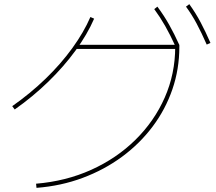

<svg xmlns="http://www.w3.org/2000/svg" viewBox="-20 -875 1040 926"><path d="M154 11Q298 -1 420 -56Q542 -111 633 -200.5Q724 -290 774.5 -404.5Q825 -519 825 -649L835 -639H346V-659H844L845 -658V-649Q845 -542 811.5 -444.5Q778 -347 716 -264.5Q654 -182 568.5 -119Q483 -56 378.5 -17Q274 22 156 31ZM39 -363Q126 -424 199.5 -495Q273 -566 328.5 -642.5Q384 -719 416 -793L434 -785Q401 -709 344.5 -631.5Q288 -554 213.5 -481.5Q139 -409 51 -347ZM827 -650Q801 -707 776.5 -750Q752 -793 724 -831L739 -843Q771 -800 796 -755.5Q821 -711 845 -658ZM977 -660Q952 -717 928.5 -761Q905 -805 877 -843L893 -855Q924 -812 948 -766.5Q972 -721 995 -668Z"/></svg>

Font: M PLUS 2 Thin Thin
Style: Regular
Weight: 250
Version: Version 1.001